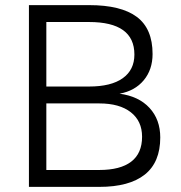

<svg xmlns="http://www.w3.org/2000/svg" viewBox="-20 -730 706 750"><path d="M93 0V-710H328Q453 -710 514.5 -664Q576 -618 576 -519Q576 -458 541.5 -416.5Q507 -375 447 -364Q522 -354 564 -308.5Q606 -263 606 -193Q606 -96 545.5 -48Q485 0 368 0ZM161 -66H368Q450 -66 492.5 -98.5Q535 -131 535 -196Q535 -257 491 -291.5Q447 -326 368 -326H161ZM161 -392H328Q414 -392 459.5 -424.5Q505 -457 505 -517Q505 -644 328 -644H161Z"/></svg>

Font: Geist Light
Style: Regular
Weight: 400
Designer: Basement.studio, Andrés Briganti, Mateo Zaragoza
Foundry: Basement.studio, Vercel, Andrés Briganti, Guido Ferreyra, Mateo Zaragoza
Version: Version 1.401